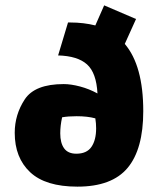

<svg xmlns="http://www.w3.org/2000/svg" viewBox="-20 -684 580 717"><path d="M515 -269Q515 -127 456.5 -57Q398 13 269 13Q150 13 92.5 -41Q35 -95 35 -188Q35 -256 72.5 -313Q110 -370 218 -370Q245 -370 279 -361Q313 -352 344 -335Q340 -412 305 -443.5Q270 -475 197 -477L234 -600H243Q292 -600 336 -589L369 -664L488 -613L446 -520Q515 -439 515 -269ZM339 -205Q339 -223 336 -242Q307 -250 266 -250Q235 -250 212 -246Q205 -215 205 -186Q205 -150 219.5 -130Q234 -110 265 -110Q304 -110 321.5 -135.5Q339 -161 339 -205Z"/></svg>

Font: Lalezar
Style: Regular
Weight: 400
Designer: Borna Izadpanah
Foundry: Borna Izadpanah
Version: Version 1.003